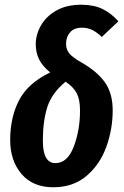

<svg xmlns="http://www.w3.org/2000/svg" viewBox="-20 -776 524 811"><path d="M480 -686 410 -620Q389 -640 369.5 -649.5Q350 -659 326 -659Q293 -659 276 -639.5Q259 -620 259 -591Q259 -567 273 -550Q287 -533 326 -511Q392 -473 424 -427Q456 -381 456 -310Q456 -230 429 -155.5Q402 -81 345.5 -33Q289 15 205 15Q119 15 71 -41Q23 -97 23 -185Q23 -280 60.5 -352.5Q98 -425 192 -470Q159 -497 145 -525.5Q131 -554 131 -589Q131 -630 153 -668.5Q175 -707 218 -731.5Q261 -756 323 -756Q376 -756 413 -738Q450 -720 480 -686ZM161 -182Q161 -87 214 -87Q265 -87 291.5 -156.5Q318 -226 318 -309Q318 -355 304.5 -381.5Q291 -408 257 -431Q198 -382 179.5 -322.5Q161 -263 161 -182Z"/></svg>

Font: Fira Sans Compressed SemiBold
Style: Italic
Weight: 600
Width: 1
Italic angle: -8°
Designer: bBox Type GmbH & Carrois Corporate GbR & Edenspiekermann AG
Foundry: bBox Type GmbH & Carrois Corporate GbR & Edenspiekermann AG
Version: Version 4.301